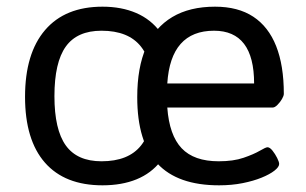

<svg xmlns="http://www.w3.org/2000/svg" viewBox="-20 -549 915 575"><path d="M287 6Q174 6 114.5 -62Q55 -130 55 -259Q55 -389 115 -459Q175 -529 287 -529Q344 -529 388 -510Q432 -491 460 -453L461 -66Q433 -30 389 -12Q345 6 287 6ZM284 -66Q365 -66 402.5 -113.5Q440 -161 440 -261Q440 -361 402.5 -409Q365 -457 284 -457Q211 -457 177 -409.5Q143 -362 143 -261Q143 -161 177 -113.5Q211 -66 284 -66ZM636 6Q512 6 451.5 -59Q391 -124 391 -258Q391 -347 417.5 -407Q444 -467 496 -498Q548 -529 624 -529Q693 -529 738.5 -499Q784 -469 807 -411Q830 -353 830 -268Q830 -262 824.5 -252.5Q819 -243 811 -235Q803 -227 797 -227H481Q487 -144 524 -105Q561 -66 635 -66Q679 -66 709.5 -76.5Q740 -87 758 -97.5Q776 -108 781 -108Q788 -108 796 -98Q804 -88 810 -76Q816 -64 816 -58Q816 -49 802 -38Q788 -27 763.5 -17Q739 -7 706.5 -0.5Q674 6 636 6ZM481 -299H741Q741 -378 711 -417.5Q681 -457 621 -457Q556 -457 521 -417.5Q486 -378 481 -299Z"/></svg>

Font: Asap
Style: Regular
Weight: 400
Designer: Pablo Cosgaya
Foundry: Omnibus-Type
Version: Version 3.001